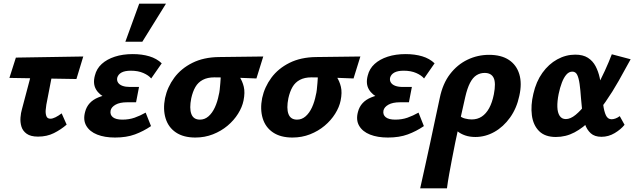

<svg xmlns="http://www.w3.org/2000/svg" viewBox="-20 -731 3436 1040"><path d="M186 9Q146 9 124.5 -6.5Q103 -22 96 -45.5Q89 -69 91 -94.5Q93 -120 99 -140L171 -412H279L231 -164Q229 -153 227.5 -135Q226 -117 231 -102.5Q236 -88 253 -88Q265 -88 281 -96Q297 -104 314 -117L341 -56Q310 -29 272 -10Q234 9 186 9ZM31 -309 66 -419 431 -425 394 -303Z M603 14Q547 14 506.5 -2Q466 -18 447.5 -49.5Q429 -81 441 -125Q455 -180 513 -203.5Q571 -227 650 -227L644 -183Q596 -183 557 -199.5Q518 -216 500 -247Q482 -278 494 -322Q503 -359 531 -384.5Q559 -410 602 -424Q645 -438 699 -438Q749 -438 789 -426Q829 -414 856 -388L799 -306Q785 -323 756.5 -335.5Q728 -348 689 -348Q656 -348 638 -338Q620 -328 615 -310Q612 -295 619.5 -283.5Q627 -272 643.5 -266Q660 -260 684 -260H733L717 -177H669Q629 -177 606 -164Q583 -151 579 -132Q575 -109 591.5 -96Q608 -83 643 -83Q679 -83 709 -93.5Q739 -104 769 -121L798 -48Q757 -20 711 -3Q665 14 603 14ZM659 -505 734 -711H879L751 -505Z M1038 14Q974 14 933 -13.5Q892 -41 877 -90Q862 -139 874 -200Q887 -260 924 -310Q961 -360 1022 -390.5Q1083 -421 1166 -422L1406 -425L1369 -306Q1308 -309 1252.5 -310.5Q1197 -312 1141 -312Q1104 -312 1078.5 -298.5Q1053 -285 1038.5 -260Q1024 -235 1016 -199Q1005 -144 1016.5 -113.5Q1028 -83 1063 -83Q1089 -83 1109.5 -101Q1130 -119 1144 -149.5Q1158 -180 1165 -217Q1168 -227 1170 -244.5Q1172 -262 1173.5 -281.5Q1175 -301 1176 -318Q1177 -335 1175 -341L1244 -363Q1260 -341 1276.5 -316.5Q1293 -292 1300.5 -261Q1308 -230 1299 -186Q1292 -151 1269.5 -115Q1247 -79 1212.5 -50Q1178 -21 1133.5 -3.5Q1089 14 1038 14Z M1564 14Q1500 14 1459 -13.5Q1418 -41 1403 -90Q1388 -139 1400 -200Q1413 -260 1450 -310Q1487 -360 1548 -390.5Q1609 -421 1692 -422L1932 -425L1895 -306Q1834 -309 1778.5 -310.5Q1723 -312 1667 -312Q1630 -312 1604.5 -298.5Q1579 -285 1564.5 -260Q1550 -235 1542 -199Q1531 -144 1542.5 -113.5Q1554 -83 1589 -83Q1615 -83 1635.5 -101Q1656 -119 1670 -149.5Q1684 -180 1691 -217Q1694 -227 1696 -244.5Q1698 -262 1699.5 -281.5Q1701 -301 1702 -318Q1703 -335 1701 -341L1770 -363Q1786 -341 1802.5 -316.5Q1819 -292 1826.5 -261Q1834 -230 1825 -186Q1818 -151 1795.5 -115Q1773 -79 1738.5 -50Q1704 -21 1659.5 -3.5Q1615 14 1564 14Z M2081 14Q2025 14 1984.5 -2Q1944 -18 1925.5 -49.5Q1907 -81 1919 -125Q1933 -180 1991 -203.5Q2049 -227 2128 -227L2122 -183Q2074 -183 2035 -199.5Q1996 -216 1978 -247Q1960 -278 1972 -322Q1981 -359 2009 -384.5Q2037 -410 2080 -424Q2123 -438 2177 -438Q2227 -438 2267 -426Q2307 -414 2334 -388L2277 -306Q2263 -323 2234.5 -335.5Q2206 -348 2167 -348Q2134 -348 2116 -338Q2098 -328 2093 -310Q2090 -295 2097.5 -283.5Q2105 -272 2121.5 -266Q2138 -260 2162 -260H2211L2195 -177H2147Q2107 -177 2084 -164Q2061 -151 2057 -132Q2053 -109 2069.5 -96Q2086 -83 2121 -83Q2157 -83 2187 -93.5Q2217 -104 2247 -121L2276 -48Q2235 -20 2189 -3Q2143 14 2081 14Z M2256 289Q2270 225 2283.5 165Q2297 105 2309.5 46Q2322 -13 2335 -74Q2348 -135 2362 -200Q2378 -278 2417.5 -329.5Q2457 -381 2512 -407.5Q2567 -434 2629 -434Q2695 -434 2736.5 -406.5Q2778 -379 2793 -329Q2808 -279 2793 -212Q2779 -145 2743 -94.5Q2707 -44 2658 -16.5Q2609 11 2555 11Q2524 11 2499.5 2.5Q2475 -6 2458 -20Q2441 -34 2436 -50L2468 -106Q2479 -94 2498.5 -89Q2518 -84 2535 -84Q2566 -84 2589.5 -99.5Q2613 -115 2629.5 -145Q2646 -175 2655 -220Q2667 -282 2654 -309Q2641 -336 2605 -336Q2581 -336 2561 -323.5Q2541 -311 2526 -282Q2511 -253 2500 -205Q2483 -129 2469.5 -69Q2456 -9 2446 40.5Q2436 90 2428 132Q2420 174 2413 212.5Q2406 251 2401 289Z M2991 11Q2932 11 2900 -21Q2868 -53 2861 -106.5Q2854 -160 2869 -223Q2884 -289 2918 -336.5Q2952 -384 2998.5 -409.5Q3045 -435 3096 -435Q3138 -435 3164.5 -418Q3191 -401 3206 -372.5Q3221 -344 3228.5 -309.5Q3236 -275 3239 -240Q3243 -198 3247.5 -163Q3252 -128 3262 -106.5Q3272 -85 3293 -85Q3302 -85 3313.5 -89Q3325 -93 3337 -102L3363 -55Q3343 -30 3309.5 -10Q3276 10 3238 10Q3201 10 3180 -9Q3159 -28 3148.5 -58.5Q3138 -89 3134 -126Q3130 -163 3127 -200Q3124 -244 3119.5 -276Q3115 -308 3106.5 -325.5Q3098 -343 3080 -343Q3062 -343 3048 -327Q3034 -311 3023.5 -283.5Q3013 -256 3006 -222Q2998 -182 2999 -151.5Q3000 -121 3011.5 -103.5Q3023 -86 3045 -86Q3070 -86 3098 -109Q3126 -132 3154 -169Q3182 -206 3208 -252.5Q3234 -299 3256 -347Q3278 -395 3294 -437L3396 -410Q3365 -353 3331.5 -293.5Q3298 -234 3260 -179.5Q3222 -125 3180.5 -82Q3139 -39 3092 -14Q3045 11 2991 11Z"/></svg>

Font: Ysabeau ExtraBold
Style: Italic
Weight: 800
Italic angle: -12°
Designer: Christian Thalmann (Catharsis Fonts)
Version: Version 2.002